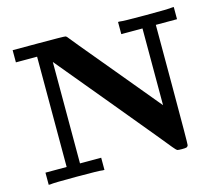

<svg xmlns="http://www.w3.org/2000/svg" viewBox="-98 -815 1096 945"><g transform="rotate(-15 450.0 -343.0)"><path d="M314 0Q300 -3 181 -3Q62 -3 48 0H39V-62H147V-624H39V-686H171Q302 -686 308 -684Q311 -683 315 -679Q316 -676 500 -455L684 -233V-624H576V-686H585Q598 -683 718 -683Q838 -683 851 -686H860V-624H752V-319Q752 -17 750 -11Q747 -4 742 -2Q736 0 718 0Q700 0 694 -2Q690 -4 674 -23Q671 -28 437 -311L215 -579V-62H323V0Z"/></g></svg>

Font: KaTeX_Main
Style: Bold
Weight: 700
Version: Version